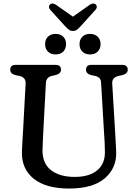

<svg xmlns="http://www.w3.org/2000/svg" viewBox="-20 -1076 796 1113"><path d="M584 -292 566 -596Q565 -614.5 556.5 -623.2Q548 -632 531 -636L509 -640.5Q478.5 -648.5 478.5 -672Q478.5 -700 510.5 -700H688.5Q720.5 -700 720.5 -672Q720.5 -649 690 -641L668 -636Q628 -626.5 630.5 -592L648.5 -292.5Q650 -267.5 651.2 -243.8Q652.5 -220 653.5 -194.5Q656.5 -101.5 587.2 -42.2Q518 17 380.5 17Q246.5 17 175.8 -39.8Q105 -96.5 107 -195Q107.5 -210.5 108.8 -234.5Q110 -258.5 111.5 -283Q113 -307.5 114 -324L128.5 -592Q130 -628 92 -636L70 -640.5Q39.5 -647.5 39.5 -672Q39.5 -700 71 -700H301.5Q333.5 -700 333.5 -672Q333.5 -649 302.5 -641L280.5 -636Q247.5 -628.5 246 -594L231.5 -323Q229.5 -288.5 228.5 -260.5Q227.5 -232.5 226.5 -209Q224.5 -130.5 274.5 -90.5Q324.5 -50.5 413 -50.5Q499.5 -50.5 545.2 -90.2Q591 -130 588 -201Q587.5 -233.5 586.5 -253.8Q585.5 -274 584 -292ZM302.5 -760.5Q274.5 -760.5 258 -776.8Q241.5 -793 241.5 -820Q241.5 -847 258 -863.2Q274.5 -879.5 302.5 -879.5Q330.5 -879.5 346.8 -863.2Q363 -847 363 -820Q363 -793.5 346.8 -777Q330.5 -760.5 302.5 -760.5ZM502 -760.5Q474 -760.5 457.5 -776.8Q441 -793 441 -820Q441 -847 457.5 -863.2Q474 -879.5 502 -879.5Q530 -879.5 546.5 -863.2Q563 -847 563 -820Q563 -793.5 546.5 -777Q530 -760.5 502 -760.5ZM447.5 -924Q436 -911.5 426.5 -904Q417 -896.5 403 -896.5Q388.5 -896.5 379 -904Q369.5 -911.5 357.5 -924L272 -1018.5Q263.5 -1028 264 -1037Q264.5 -1046 270 -1050.5Q283.5 -1062 305 -1048L402.5 -979.5L500 -1048Q522 -1062 535 -1050.5Q540.5 -1046 541 -1037Q541.5 -1028 533 -1018.5Z"/></svg>

Font: Fraunces 9pt SuperSoft
Style: Regular
Weight: 400
Version: Version 1.000;[b76b70a41]